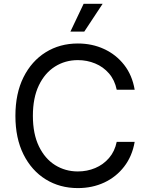

<svg xmlns="http://www.w3.org/2000/svg" viewBox="-20 -962 770 992"><path d="M382.3 9.8Q289.1 9.8 216.1 -35.4Q143.1 -80.6 101.3 -164.3Q59.6 -248 59.6 -363.3Q59.6 -479 101.3 -562.7Q143.1 -646.5 216.1 -691.9Q289.1 -737.3 382.3 -737.3Q456.1 -737.3 517.8 -708.7Q579.6 -680.2 621.3 -627Q663.1 -573.7 675.8 -498.5H583Q572.8 -548.3 543.2 -582.5Q513.7 -616.7 471.7 -634Q429.7 -651.4 382.3 -651.4Q316.9 -651.4 264.2 -618.2Q211.4 -585 180.7 -520.8Q149.9 -456.5 149.9 -363.3Q149.9 -270.5 180.9 -206.3Q211.9 -142.1 264.6 -109.1Q317.4 -76.2 382.3 -76.2Q430.2 -76.2 471.9 -93.8Q513.7 -111.3 543.2 -145.5Q572.8 -179.7 583 -229H675.8Q663.1 -155.3 621.8 -101.6Q580.6 -47.9 518.8 -19Q457 9.8 382.3 9.8ZM343.8 -798.8 412.1 -942.4H510.3L415.5 -798.8Z"/></svg>

Font: Inter
Style: Regular
Weight: 400
Designer: Rasmus Andersson
Foundry: rsms
Version: Version 4.001;git-9221beed3